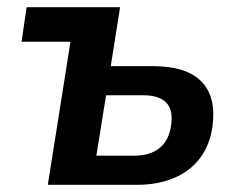

<svg xmlns="http://www.w3.org/2000/svg" viewBox="-20 -514 663 534"><path d="M113 0 176 -398H40L54 -494H314L288 -330H406Q498 -330 540 -287.5Q582 -245 571 -163Q564 -111 536.5 -74.5Q509 -38 464 -19Q419 0 361 0ZM248 -81H354Q398 -81 424.5 -103Q451 -125 456 -167Q462 -209 442 -229Q422 -249 380 -249H275Z"/></svg>

Font: Nunito Sans 10pt SemiCondensed
Style: Bold Italic
Weight: 700
Width: 4
Italic angle: -9°
Designer: Vernon Adams
Foundry: Vernon Adams
Version: Version 3.101;gftools[0.9.27]